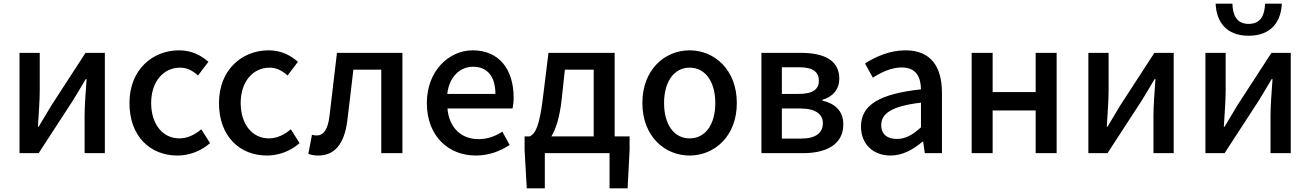

<svg xmlns="http://www.w3.org/2000/svg" viewBox="-20 -840 7186 1053"><path d="M87 0H192L380 -289C400 -321 430 -372 450 -406H455C450 -335 444 -262 444 -205V0H555V-550H449L262 -262C243 -229 211 -178 192 -145H188C192 -215 198 -288 198 -345V-550H87Z M953 13C1016 13 1081 -10 1132 -55L1084 -131C1051 -103 1010 -81 964 -81C873 -81 809 -158 809 -275C809 -391 875 -469 968 -469C1005 -469 1036 -453 1066 -426L1123 -501C1083 -536 1032 -564 962 -564C817 -564 690 -458 690 -275C690 -92 804 13 953 13Z M1444 13C1507 13 1572 -10 1623 -55L1575 -131C1542 -103 1501 -81 1455 -81C1364 -81 1300 -158 1300 -275C1300 -391 1366 -469 1459 -469C1496 -469 1527 -453 1557 -426L1614 -501C1574 -536 1523 -564 1453 -564C1308 -564 1181 -458 1181 -275C1181 -92 1295 13 1444 13Z M1726 13C1815 13 1867 -50 1884 -172C1896 -268 1907 -364 1918 -458H2071V0H2187V-550H1828C1814 -434 1801 -318 1787 -203C1778 -128 1753 -97 1717 -97C1707 -97 1699 -99 1691 -101L1671 4C1688 10 1704 13 1726 13Z M2589 13C2661 13 2724 -11 2775 -45L2735 -118C2695 -92 2653 -77 2604 -77C2509 -77 2443 -140 2434 -245H2791C2794 -259 2797 -281 2797 -304C2797 -459 2718 -564 2572 -564C2444 -564 2321 -453 2321 -275C2321 -93 2440 13 2589 13ZM2433 -325C2444 -421 2505 -474 2574 -474C2654 -474 2697 -419 2697 -325Z M3060 -291 3078 -458H3236V-92H3004C3029 -133 3049 -196 3060 -291ZM2968 0H3323V193H3422L3433 -18V-92H3351V-550H2988L2959 -315C2939 -144 2916 -108 2886 -92H2857V-18L2869 193H2968Z M3762 13C3898 13 4021 -92 4021 -275C4021 -458 3898 -564 3762 -564C3626 -564 3503 -458 3503 -275C3503 -92 3626 13 3762 13ZM3762 -81C3676 -81 3622 -158 3622 -275C3622 -391 3676 -469 3762 -469C3849 -469 3903 -391 3903 -275C3903 -158 3849 -81 3762 -81Z M4156 0H4384C4511 0 4605 -47 4605 -158C4605 -235 4555 -273 4491 -288V-293C4550 -310 4583 -352 4583 -409C4583 -512 4495 -550 4374 -550H4156ZM4268 -325V-471H4365C4440 -471 4471 -444 4471 -397C4471 -352 4440 -325 4360 -325ZM4268 -80V-245H4370C4452 -245 4493 -214 4493 -165C4493 -112 4455 -80 4374 -80Z M4864 13C4930 13 4989 -20 5039 -63H5043L5052 0H5146V-331C5146 -477 5083 -564 4946 -564C4858 -564 4781 -528 4724 -492L4767 -414C4814 -444 4868 -470 4926 -470C5007 -470 5030 -414 5031 -350C4802 -325 4702 -264 4702 -146C4702 -49 4769 13 4864 13ZM4899 -78C4850 -78 4813 -100 4813 -154C4813 -216 4868 -258 5031 -277V-142C4986 -101 4947 -78 4899 -78Z M5309 0H5424V-234H5660V0H5775V-550H5660V-335H5424V-550H5309Z M5949 0H6054L6242 -289C6262 -321 6292 -372 6312 -406H6317C6312 -335 6306 -262 6306 -205V0H6417V-550H6311L6124 -262C6105 -229 6073 -178 6054 -145H6050C6054 -215 6060 -288 6060 -345V-550H5949Z M6591 0H6696L6884 -289C6904 -321 6934 -372 6954 -406H6959C6954 -335 6948 -262 6948 -205V0H7059V-550H6953L6766 -262C6747 -229 6715 -178 6696 -145H6692C6696 -215 6702 -288 6702 -345V-550H6591ZM6828 -644C6955 -644 7006 -725 7010 -820H6918C6916 -757 6895 -709 6828 -709C6762 -709 6741 -757 6739 -820H6647C6651 -725 6701 -644 6828 -644Z"/></svg>

Font: Source Han Sans JP Medium
Style: Regular
Weight: 500
Designer: Ryoko NISHIZUKA 西塚涼子 (kana, bopomofo & ideographs); Paul D. Hunt (Latin, Greek & Cyrillic); Sandoll Communications 산돌커뮤니
Foundry: Adobe
Version: Version 2.002;hotconv 1.0.116;makeotfexe 2.5.65601